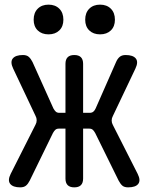

<svg xmlns="http://www.w3.org/2000/svg" viewBox="-20 -797 640 827"><path d="M108 -19Q101 -5 92 2.5Q83 10 67 10Q36 10 24 -5Q12 -20 26 -48L133 -260Q138 -269 138 -279Q138 -289 133 -298L37 -501Q23 -530 35 -545Q47 -560 79 -560Q95 -560 104 -552Q113 -544 120 -530L210 -330Q215 -321 220.5 -316Q226 -311 236 -311H262V-522Q262 -541 271.5 -550.5Q281 -560 300 -560Q319 -560 328.5 -550.5Q338 -541 338 -522V-311H366Q376 -311 382 -316Q388 -321 392 -330L480 -530Q486 -544 495.5 -552Q505 -560 521 -560Q553 -560 565 -545Q577 -530 563 -501L466 -297Q461 -288 461 -278Q461 -268 466 -259L573 -48Q587 -20 575.5 -5Q564 10 532 10Q516 10 507.5 3Q499 -4 491 -19L390 -224Q385 -233 379.5 -238Q374 -243 364 -243H338V-28Q338 -9 328.5 0.5Q319 10 300 10Q281 10 271.5 0.5Q262 -9 262 -28V-243H234Q224 -243 218.5 -238Q213 -233 208 -224ZM411 -649Q382 -649 364.5 -666Q347 -683 347 -712Q347 -742 364.5 -759.5Q382 -777 411 -777Q440 -777 457.5 -759.5Q475 -742 475 -712Q475 -683 457.5 -666Q440 -649 411 -649ZM189 -649Q160 -649 142.5 -666Q125 -683 125 -712Q125 -742 142.5 -759.5Q160 -777 189 -777Q218 -777 235.5 -759.5Q253 -742 253 -712Q253 -683 235.5 -666Q218 -649 189 -649Z"/></svg>

Font: Maple Mono NF CN
Style: Regular
Weight: 400
Monospace: yes
Designer: subframe7536
Version: Version 7.000